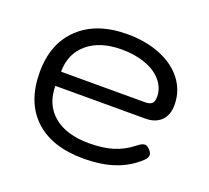

<svg xmlns="http://www.w3.org/2000/svg" viewBox="-94 -616 807 742"><g transform="rotate(20 309.5 -245.0)"><path d="M43 -247Q43 -365 115 -432.5Q187 -500 312 -500Q389 -500 449 -475.5Q509 -451 542.5 -406.5Q576 -362 576 -305Q576 -263 552.5 -240Q529 -217 488 -217H118Q118 -140 170 -96.5Q222 -53 315 -53Q372 -53 413 -65.5Q454 -78 490 -106Q509 -122 521 -122Q530 -122 538 -114Q552 -102 552 -89Q552 -79 540 -67Q499 -28 444 -9Q389 10 315 10Q185 10 114 -57Q43 -124 43 -247ZM466 -276Q484 -276 493 -283.5Q502 -291 502 -311Q502 -347 478 -376Q454 -405 410.5 -421Q367 -437 312 -437Q223 -437 171.5 -393.5Q120 -350 120 -276Z"/></g></svg>

Font: Kodchasan
Style: Regular
Weight: 400
Version: Version 1.000; ttfautohint (v1.6)